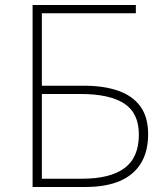

<svg xmlns="http://www.w3.org/2000/svg" viewBox="-20 -746 661 766"><path d="M110 0V-726H522V-693H147V-404H316Q394 -404 451.5 -384Q509 -364 540 -321.5Q571 -279 571 -211Q571 -142 542.5 -95Q514 -48 458.5 -24Q403 0 320 0ZM147 -33H307Q420 -33 477 -75.5Q534 -118 534 -209Q534 -295 475.5 -333Q417 -371 302 -371H147Z"/></svg>

Font: Noto Sans JP
Style: Regular
Weight: 100
Designer: Ryoko NISHIZUKA 西塚涼子 (kana, bopomofo & ideographs); Paul D. Hunt (Latin, Greek & Cyrillic); Sandoll Communications 산돌커뮤니
Foundry: Adobe
Version: Version 2.004;hotconv 1.0.118;makeotfexe 2.5.65603